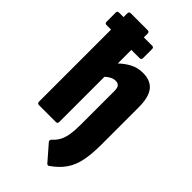

<svg xmlns="http://www.w3.org/2000/svg" viewBox="-270 -751 1010 1010"><g transform="rotate(45 235.0 -246.0)"><path d="M320 189Q312 194 305 186L231 101Q224 92 231 83Q251 66 263 44Q275 22 280 -9.5Q285 -41 285 -85V-333Q285 -356 277 -366Q269 -376 251 -376Q237 -376 223 -369Q209 -362 195 -349V-13Q195 0 183 0H57Q44 0 44 -13V-549H10Q-2 -549 -2 -562V-630Q-2 -642 10 -642H44V-670Q44 -683 57 -683H183Q195 -683 195 -670V-642H257Q269 -642 269 -630V-562Q269 -549 257 -549H195V-448Q222 -474 253.5 -490.5Q285 -507 324 -507Q381 -507 408.5 -472.5Q436 -438 436 -362V-85Q436 -16 426 34Q416 84 390.5 121Q365 158 320 189Z"/></g></svg>

Font: Sofia Sans Condensed Black
Style: Regular
Weight: 900
Designer: Botio Nikoltchev, Ani Petrova
Foundry: lettersoup
Version: Version 4.101